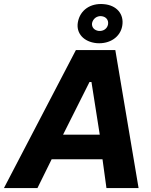

<svg xmlns="http://www.w3.org/2000/svg" viewBox="-70 -954 764 974"><path d="M-50 0H120L192 -146H450L470 0H633L515 -700H315ZM421 -735C487 -730 540 -766 550 -822C561 -883 521 -928 456 -933C389 -939 336 -903 325 -841C315 -785 355 -741 421 -735ZM431 -797C408 -800 394 -816 397 -837C402 -859 421 -874 444 -872C468 -870 482 -852 478 -830C474 -809 455 -795 431 -797ZM250 -271 384 -538H394L436 -271Z"/></svg>

Font: Fixel Display
Style: Bold Italic
Weight: 700
Italic angle: -10°
Designer: AlfaBravo + MacPaw
Foundry: Kyrylo Tkachov, Marchela Mozhyna, Serhii Makarenko, Maria Weinstein, Zakhar Kryvoshyya
Version: Version 1.210;Glyphs 3.2 (3217)